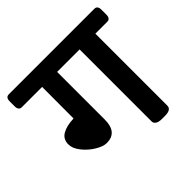

<svg xmlns="http://www.w3.org/2000/svg" viewBox="-187 -796 962 962"><g transform="rotate(-45 294.0 -315.0)"><path d="M619.1 -602.5V-565.9Q619.1 -552.7 613.5 -545.4Q607.9 -538.1 597.2 -538.1H512.7V-28.3Q512.7 0 467.8 0H446.3Q424.3 0 412.6 -7.6Q400.9 -15.1 400.9 -28.3V-538.1H241.7V-200.7Q241.7 -109.9 166 -109.9Q140.6 -109.9 106.7 -130.6Q72.8 -151.4 48.6 -182.1Q24.4 -212.9 24.4 -241.7Q24.4 -278.8 54.7 -296.1Q85 -313.5 134.8 -314.9L135.3 -538.1H-8.8Q-19.5 -538.1 -25.1 -545.4Q-30.8 -552.7 -30.8 -565.9V-602.5Q-30.8 -629.9 -8.8 -629.9H597.2Q607.9 -629.9 613.5 -622.8Q619.1 -615.7 619.1 -602.5Z"/></g></svg>

Font: Jaldi
Style: Bold
Weight: 400
Designer: Pablo Cosgaya and Nicolas Silva
Foundry: Omnibus-Type
Version: Version 1.007